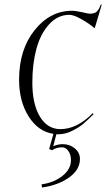

<svg xmlns="http://www.w3.org/2000/svg" viewBox="-20 -593 473 855"><path d="M301 -545Q316 -545 349 -538Q373 -532 381 -532Q402 -532 412 -542.5Q422 -553 429 -573L433 -572L402 -468L399 -469Q380 -486 344.5 -506.5Q309 -527 289 -527Q237 -527 198.5 -484.5Q160 -442 142 -375Q124 -308 124 -225Q124 -130 157.5 -74Q191 -18 249 -18Q323 -18 393 -89L397 -85Q368 -56 349.5 -40.5Q331 -25 300.5 -10Q270 5 239 5Q235 5 231 5L217 58Q239 49 259 49Q291 49 313.5 68Q336 87 336 115Q336 163 287.5 197.5Q239 232 167 242L165 228Q221 220 258.5 190Q296 160 296 120Q296 96 284.5 79.5Q273 63 257 63Q231 63 212 76Q204 74 199 70L218 3Q150 -7 107.5 -74.5Q65 -142 65 -238Q65 -372 134 -458.5Q203 -545 301 -545Z"/></svg>

Font: Kleymissky
Style: Regular
Weight: 500
Italic angle: -8°
Designer: gluk
Foundry: gluk
Version: Version 0.283